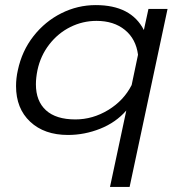

<svg xmlns="http://www.w3.org/2000/svg" viewBox="-20 -515 696 754"><path d="M476 -81Q435 -34 373.5 -9.5Q312 15 247 15Q154 15 98.5 -37Q43 -89 43 -177Q43 -208 50 -239Q66 -315 111.5 -373Q157 -431 221 -463Q285 -495 356 -495Q495 -495 545 -397L563 -480H638L489 219H412ZM497 -181 522 -300Q514 -362 470.5 -397.5Q427 -433 359 -433Q305 -433 256.5 -409Q208 -385 173.5 -340.5Q139 -296 127 -239Q121 -209 121 -184Q121 -118 160.5 -82Q200 -46 276 -46Q344 -46 405 -83Q466 -120 497 -181Z"/></svg>

Font: Prompt Light
Style: Italic
Weight: 300
Italic angle: -12°
Designer: Katatrad Team
Foundry: CadsonDemak
Version: Version 1.000